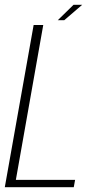

<svg xmlns="http://www.w3.org/2000/svg" viewBox="-36 -779 418 799"><path d="M-16 0H271L276.5 -30.5H30L144 -675H104ZM204.5 -695H231.5L306 -759H270Z"/></svg>

Font: Anybody SemiCondensed ExtraLight
Style: Italic
Weight: 250
Width: 4
Italic angle: -10°
Version: Version 1.113;gftools[0.9.25]